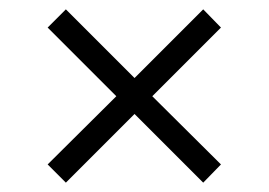

<svg xmlns="http://www.w3.org/2000/svg" viewBox="-20 -478 576 411"><path d="M121 -87 82 -126 229 -272 82 -419 121 -458 268 -311 415 -458 453 -419 306 -272 453 -126 415 -87 268 -234Z"/></svg>

Font: Spectral SC SemiBold
Style: Regular
Weight: 600
Designer: Jean-Baptiste Levee
Foundry: Production Type
Version: Version 2.001